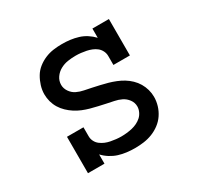

<svg xmlns="http://www.w3.org/2000/svg" viewBox="-124 -679 847 827"><g transform="rotate(-30 300.0 -265.0)"><path d="M325 8Q305 8 284.5 5.5Q264 3 245 -3Q226 -9 208.5 -20Q191 -31 177 -46V0H95V-181H177V-136Q177 -123 183 -111Q189 -99 199.5 -91Q210 -83 222 -78Q234 -73 247 -70.5Q260 -68 273 -66.5Q286 -65 299 -65Q312 -65 326 -66.5Q340 -68 353 -71Q366 -74 378.5 -80Q391 -86 401 -95Q411 -104 417 -117Q423 -130 423 -143Q423 -162 411.5 -177.5Q400 -193 383.5 -201Q367 -209 349 -212.5Q331 -216 313 -220Q295 -224 277 -228Q259 -232 241 -237Q223 -242 206 -249Q189 -256 173.5 -266Q158 -276 144.5 -289Q131 -302 121.5 -317.5Q112 -333 107 -351Q102 -369 102 -388Q102 -409 108.5 -430Q115 -451 126 -469.5Q137 -488 154 -501.5Q171 -515 191 -523.5Q211 -532 232.5 -535Q254 -538 276 -538Q296 -538 316 -535.5Q336 -533 355.5 -527Q375 -521 392 -510Q409 -499 423 -484V-530H505V-349H423V-394Q423 -407 417 -419Q411 -431 401 -439Q391 -447 378.5 -452Q366 -457 353.5 -459.5Q341 -462 328 -463.5Q315 -465 302 -465Q282 -465 262.5 -462Q243 -459 225.5 -449.5Q208 -440 196.5 -423.5Q185 -407 185 -387Q185 -369 196 -353Q207 -337 223.5 -329Q240 -321 258.5 -317.5Q277 -314 295 -310Q313 -306 331 -302Q349 -298 366.5 -293Q384 -288 401.5 -281Q419 -274 434.5 -264.5Q450 -255 463.5 -242Q477 -229 486.5 -213Q496 -197 501 -179Q506 -161 506 -143Q506 -121 499.5 -99.5Q493 -78 480.5 -59.5Q468 -41 450 -27.5Q432 -14 411.5 -6Q391 2 369 5Q347 8 325 8Z"/></g></svg>

Font: Iosevka Curly Slab Extended
Style: Regular
Weight: 400
Width: 7
Monospace: yes
Designer: Belleve Invis
Foundry: Belleve Invis
Version: Version 11.1.0; ttfautohint (v1.8.3)